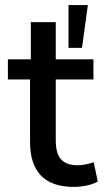

<svg xmlns="http://www.w3.org/2000/svg" viewBox="-20 -725 412 754"><path d="M269 9Q184 9 141 -35.5Q98 -80 98 -167V-413H11V-492H101V-638H199V-492H347V-413H199V-174Q199 -122 220 -99Q241 -76 285 -76Q301 -76 317.5 -79.5Q334 -83 348 -88L364 -12Q346 -2 320.5 3.5Q295 9 269 9ZM249 -537V-705H325L302 -537Z"/></svg>

Font: Nunito Sans 10pt SemiCondensed SemiBold
Style: Regular
Weight: 600
Width: 4
Designer: Vernon Adams
Foundry: Vernon Adams
Version: Version 3.101;gftools[0.9.27]